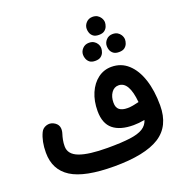

<svg xmlns="http://www.w3.org/2000/svg" viewBox="-166 -1061 1200 1263"><g transform="rotate(-20 434.0 -429.0)"><path d="M557.1 -854Q557.1 -878.4 574.7 -897.2Q592.3 -916 619.6 -916Q639.6 -916 653.3 -907.7Q667 -899.4 674.8 -886.7Q685.1 -870.1 685.1 -854Q685.1 -841.3 679.4 -826.2Q673.8 -811 659.9 -800.3Q646 -789.6 620.6 -789.6Q594.7 -789.6 581.1 -800.3Q567.4 -811 562 -826.2Q557.1 -839.4 557.1 -854ZM642.6 -702.6Q642.6 -727.1 660.2 -745.8Q677.7 -764.6 705.1 -764.6Q725.1 -764.6 738.8 -756.6Q752.4 -748.5 760.3 -735.8Q770.5 -719.2 770.5 -702.6Q770.5 -689.9 764.9 -674.8Q759.3 -659.7 745.4 -648.9Q731.4 -638.2 706.1 -638.2Q680.2 -638.2 666.5 -649.2Q652.8 -660.2 647.5 -674.8Q642.6 -688 642.6 -702.6ZM476.1 -702.1Q476.1 -726.1 493.9 -744.9Q511.7 -763.7 539.1 -763.7Q559.1 -763.7 572.8 -755.6Q586.4 -747.6 594.2 -734.9Q604 -719.2 604 -701.7Q604 -689 598.4 -673.8Q592.8 -658.7 578.9 -647.9Q564.9 -637.2 539.6 -637.2Q513.7 -637.2 500.2 -648.2Q486.8 -659.2 481.4 -674.3Q476.1 -687 476.1 -702.1ZM26.4 -180.7Q26.4 -259.8 53.2 -315.9Q64.5 -339.8 90.6 -348.4Q116.7 -356.9 140.6 -344.7Q190.4 -319.8 169.9 -257.8Q165.5 -245.1 161.1 -223.4Q156.7 -201.7 156.7 -177.7Q156.7 -121.6 222.4 -96.7Q288.1 -71.8 419.9 -71.8Q516.6 -71.8 576.4 -79.6Q636.2 -87.4 667.7 -107.2Q699.2 -127 709.5 -161.6Q668 -153.8 631.3 -153.8Q538.1 -153.8 488.8 -194.1Q439.5 -234.4 439.5 -321.8Q439.5 -391.6 463.1 -446.5Q486.8 -501.5 528.6 -533Q570.3 -564.5 623.5 -564.5Q691.4 -564.5 739.7 -520.5Q788.1 -476.6 813.7 -398.4Q839.4 -320.3 839.4 -216.8Q839.4 -71.8 737.1 -7.1Q634.8 57.6 419.9 57.6Q213.4 57.6 119.9 -1.5Q26.4 -60.5 26.4 -180.7ZM556.6 -337.4Q556.6 -303.2 575.9 -288.1Q595.2 -272.9 631.8 -272.9Q650.9 -272.9 670.2 -276.4Q689.5 -279.8 706.1 -284.2Q709.5 -285.2 712.9 -285.6Q699.2 -434.1 626.5 -434.1Q595.2 -434.1 575.9 -406.5Q556.6 -378.9 556.6 -337.4Z"/></g></svg>

Font: Mikhak-DS1-FD Bold
Style: Bold
Weight: 700
Designer: Amin Abedi
Version: Version 3.2